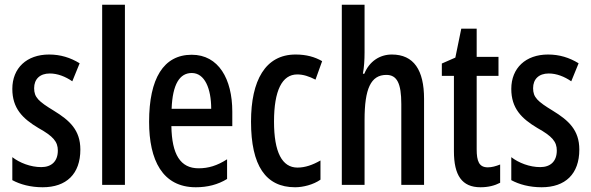

<svg xmlns="http://www.w3.org/2000/svg" viewBox="-20 -780 2494 810"><path d="M319 -149C319 -231 274 -272 207 -313C143 -352 124 -369 124 -408C124 -446 148 -470 190 -470C223 -470 256 -457 285 -437L316 -513C277 -537 235 -550 187 -550C93 -550 32 -493 32 -405C32 -323 75 -280 142 -240C205 -205 224 -182 224 -145C224 -100 198 -75 154 -75C109 -75 63 -93 32 -117V-20C65 -2 109 10 160 10C260 10 319 -46 319 -149Z M507 0V-760H411V0Z M789 -549C670 -549 609 -449 609 -266C609 -105 665 10 806 10C855 10 899 -1 938 -25V-108C896 -81 859 -70 818 -70C741 -70 705 -128 703 -248H960V-309C960 -447 902 -549 789 -549ZM789 -472C844 -472 871 -406 871 -321H704C708 -425 738 -472 789 -472Z M1225 10C1259 10 1302 -1 1332 -22V-103C1299 -84 1267 -73 1235 -73C1170 -73 1136 -138 1136 -267C1136 -398 1170 -466 1234 -466C1259 -466 1284 -458 1311 -444L1339 -522C1308 -540 1272 -550 1227 -550C1099 -550 1039 -440 1039 -267C1039 -81 1101 10 1225 10Z M1518 -559V-760H1422V0H1518V-274C1518 -405 1544 -464 1610 -464C1655 -464 1673 -428 1673 -341V0H1769V-363C1769 -484 1726 -550 1633 -550C1582 -550 1538 -521 1517 -469H1511C1516 -496 1518 -527 1518 -559Z M2038 -74C2001 -74 1991 -100 1991 -150V-460H2083V-540H1991V-659H1926L1901 -537L1844 -512V-460H1895V-142C1895 -40 1929 10 2007 10C2040 10 2067 3 2090 -9V-86C2072 -79 2055 -74 2038 -74Z M2424 -149C2424 -231 2379 -272 2312 -313C2248 -352 2229 -369 2229 -408C2229 -446 2253 -470 2295 -470C2328 -470 2361 -457 2390 -437L2421 -513C2382 -537 2340 -550 2292 -550C2198 -550 2137 -493 2137 -405C2137 -323 2180 -280 2247 -240C2310 -205 2329 -182 2329 -145C2329 -100 2303 -75 2259 -75C2214 -75 2168 -93 2137 -117V-20C2170 -2 2214 10 2265 10C2365 10 2424 -46 2424 -149Z"/></svg>

Font: Noto Sans Myanmar ExtraCondensed Medium
Style: Regular
Weight: 500
Width: 2
Designer: Monotype Design Team
Foundry: Monotype Imaging Inc.
Version: Version 2.107